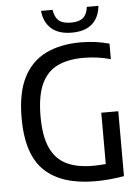

<svg xmlns="http://www.w3.org/2000/svg" viewBox="-62 -985 757 1040"><g transform="rotate(-5 317.0 -465.5)"><path d="M414.5 7Q232 7 138.8 -81.2Q45.5 -169.5 45.5 -369Q45.5 -504 87.8 -587.8Q130 -671.5 209.5 -710.5Q289 -749.5 400 -749.5Q480 -749.5 555 -729V-644.5Q515.5 -655.5 479.5 -660Q443.5 -664.5 407 -664.5Q323.5 -664.5 265.8 -636.8Q208 -609 178.2 -544Q148.5 -479 148.5 -368Q148.5 -261.5 177.5 -197.8Q206.5 -134 263.8 -105.8Q321 -77.5 407 -77.5Q444 -77.5 478 -81V-360H570.5V-7Q487.5 7 414.5 7ZM357.5 -806Q286 -806 246.5 -840.8Q207 -875.5 201 -938H264Q269.5 -898 291.2 -879.2Q313 -860.5 357.5 -860.5Q402 -860.5 423.5 -879.2Q445 -898 450 -938H513Q507 -875 468 -840.5Q429 -806 357.5 -806Z"/></g></svg>

Font: Encode Sans Semi Condensed Medium
Style: Regular
Weight: 500
Width: 4
Designer: Multiple Designers
Foundry: Impallari Type
Version: Version 3.000; ttfautohint (v1.8.3) -l 8 -r 50 -G 200 -x 14 